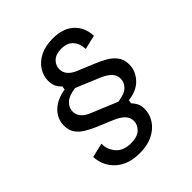

<svg xmlns="http://www.w3.org/2000/svg" viewBox="-207 -790 1013 1013"><g transform="rotate(-45 300.0 -283.5)"><path d="M250 93.3Q165.8 93.3 115.8 48.8Q65.8 4.2 61.7 -66.7L141.7 -85.8Q141.7 -41.7 170 -9.2Q198.3 23.3 254.2 23.3Q302.5 23.3 325.4 1.2Q348.3 -20.8 348.3 -49.2Q348.3 -75.8 329.6 -95Q310.8 -114.2 275 -129.2L181.7 -168.3Q153.3 -180.8 127.5 -196.2Q101.7 -211.7 85.4 -235Q69.2 -258.3 69.2 -292.5Q69.2 -341.7 105.4 -378.3Q141.7 -415 206.7 -425L210 -445Q195 -458.3 186.2 -475.8Q177.5 -493.3 177.5 -518.3Q177.5 -555.8 198.3 -588.3Q219.2 -620.8 258.3 -640.4Q297.5 -660 352.5 -660Q427.5 -660 470.4 -621.7Q513.3 -583.3 516.7 -516.7L436.7 -497.5Q436.7 -536.7 414.2 -563.3Q391.7 -590 345.8 -590Q305.8 -590 284.2 -569.6Q262.5 -549.2 262.5 -520Q262.5 -496.7 277.9 -478.3Q293.3 -460 321.7 -448.3L415.8 -409.2Q446.7 -396.7 475.4 -380.4Q504.2 -364.2 522.9 -339.6Q541.7 -315 541.7 -277.5Q541.7 -229.2 506.3 -190.8Q470.8 -152.5 406.7 -145.8L403.3 -125.8Q417.5 -110.8 425.4 -94.6Q433.3 -78.3 433.3 -54.2Q433.3 -15.8 411.7 17.9Q390 51.7 349.2 72.5Q308.3 93.3 250 93.3ZM361.7 -179.2Q413.3 -185.8 435 -207.1Q456.7 -228.3 456.7 -256.7Q456.7 -283.3 437.9 -302.5Q419.2 -321.7 383.3 -336.7L251.7 -391.7Q200.8 -385 177.5 -363.3Q154.2 -341.7 154.2 -312.5Q154.2 -289.2 169.6 -270.8Q185 -252.5 213.3 -240.8Z"/></g></svg>

Font: Familjen Grotesk
Style: Italic
Weight: 400
Italic angle: -9.46201°
Designer: Anders Wikstroem, Jonas Baeckman, Matilda Gysing, Kristian Moeller
Foundry: Familjen STHLM AB
Version: Version 2.000